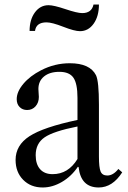

<svg xmlns="http://www.w3.org/2000/svg" viewBox="-20 -820 565 850"><path d="M169 10Q116 10 82.5 -24Q49 -58 49 -112Q49 -177 110.5 -217Q172 -257 323 -289V-387Q323 -450 305 -476Q287 -502 243 -502Q200 -502 175 -481.5Q150 -461 150 -426Q150 -420 151 -408Q152 -396 152 -391Q152 -366 137.5 -349.5Q123 -333 100 -333Q80 -333 67 -346Q54 -359 54 -381Q54 -414 83.5 -449Q113 -484 162 -509Q222 -540 289 -540Q378 -540 405 -487Q418 -460 418 -356V-127Q418 -78 425.5 -60.5Q433 -43 455 -43Q481 -43 504 -72L521 -57Q478 10 417 10Q338 10 328 -80L325 -82Q296 -39 254 -14.5Q212 10 169 10ZM213 -49Q282 -49 323 -116V-260Q217 -239 177.5 -212Q138 -185 138 -133Q138 -93 157.5 -71Q177 -49 213 -49ZM135 -683H111Q111 -733 134.5 -765Q158 -797 195 -797Q218 -797 270 -779.5Q322 -762 344 -762Q386 -762 394 -800H418Q418 -748 394.5 -715Q371 -682 334 -682Q310 -682 260 -701.5Q210 -721 186 -721Q140 -721 135 -683Z"/></svg>

Font: Libre Caslon Text
Style: Regular
Weight: 400
Designer: Pablo Impallari, Rodrigo Fuenzalida
Foundry: Pablo Impallari, Rodrigo Fuenzalida
Version: Version 1.002